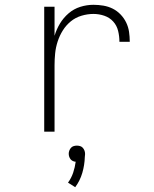

<svg xmlns="http://www.w3.org/2000/svg" viewBox="-20 -548 640 799"><path d="M164 0V-520H207V-399Q215 -426 229.5 -450Q244 -474 265.5 -492.5Q287 -511 314 -519.5Q341 -528 369 -528Q390 -528 410.5 -524.5Q431 -521 449 -512Q467 -503 481.5 -488Q496 -473 505 -454.5Q514 -436 517 -415.5Q520 -395 520 -374H477Q477 -397 471.5 -419.5Q466 -442 451 -458.5Q436 -475 414 -482.5Q392 -490 369 -490Q344 -490 319 -482.5Q294 -475 274.5 -459Q255 -443 241.5 -421.5Q228 -400 220 -375.5Q212 -351 209.5 -326Q207 -301 207 -276V0ZM293 231 263 212Q277 193 284.5 170.5Q292 148 295 125Q289 125 283 122Q277 119 273.5 114.5Q270 110 268 104Q266 98 266 92Q266 85 268.5 78.5Q271 72 275.5 67Q280 62 286.5 60Q293 58 300 58Q307 58 313.5 60Q320 62 324.5 67Q329 72 331.5 78.5Q334 85 334 92V94L333 105Q332 139 322.5 171.5Q313 204 293 231Z"/></svg>

Font: Zed Sans Extralight Extended
Style: Regular
Weight: 200
Width: 7
Designer: Belleve Invis
Foundry: Belleve Invis
Version: Version 1.0.0; ttfautohint (v1.8.4)